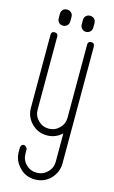

<svg xmlns="http://www.w3.org/2000/svg" viewBox="-134 -706 589 992"><g transform="rotate(15 160.0 -209.5)"><path d="M279 118 278 119Q278 166 244 202Q210 236 161 236Q111 236 79 202Q44 167 44 119V95Q48 79 60 78.5Q72 78 80 95V119Q80 153 103.5 176.5Q127 200 161 200Q194 200 218 176.5Q242 153 242 118V-32Q208 0 162 0Q114 0 80 -34Q46 -68 46 -116V-507Q46 -525 64 -525Q82 -525 82 -507V-116Q82 -83 105.5 -59.5Q129 -36 162 -36Q195 -36 218.5 -59.5Q242 -83 242 -116V-507V-508V-510Q244 -525 260 -525Q276 -525 277 -510Q277 -509 278 -509V-508V-507V118ZM127 -624V-601Q127 -587 118 -578Q109 -569 95 -569Q82 -569 73.5 -578Q65 -587 65 -601V-624Q65 -638 73.5 -646.5Q82 -655 95 -655Q109 -655 118 -646.5Q127 -638 127 -624ZM250 -624V-601Q250 -587 241 -578Q232 -569 218 -569Q206 -569 197 -578Q188 -587 188 -601V-624Q188 -638 197 -646.5Q206 -655 218 -655Q232 -655 241 -646.5Q250 -638 250 -624Z"/></g></svg>

Font: Aaram
Style: Regular
Weight: 400
Designer: Tharique Azeez
Foundry: Tharique Azeez
Version: Version 1.7